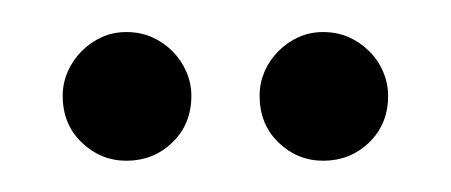

<svg xmlns="http://www.w3.org/2000/svg" viewBox="-20 -447 284 121"><path d="M100.6 -386.7Q100.6 -368.7 88.6 -357.2Q76.7 -345.7 59.6 -345.7Q43.5 -345.7 31.5 -357.2Q19.5 -368.7 19.5 -386.7Q19.5 -394.5 22.7 -401.9Q25.9 -409.2 31.5 -414.8Q37.1 -420.4 44.2 -423.6Q51.3 -426.8 59.6 -426.8Q68.4 -426.8 75.7 -423.6Q83 -420.4 88.6 -414.8Q94.2 -409.2 97.4 -401.9Q100.6 -394.5 100.6 -386.7ZM224.6 -386.7Q224.6 -368.7 212.6 -357.2Q200.7 -345.7 183.6 -345.7Q167.5 -345.7 155.5 -357.2Q143.6 -368.7 143.6 -386.7Q143.6 -394.5 146.7 -401.9Q149.9 -409.2 155.5 -414.8Q161.1 -420.4 168.2 -423.6Q175.3 -426.8 183.6 -426.8Q192.4 -426.8 199.7 -423.6Q207 -420.4 212.6 -414.8Q218.3 -409.2 221.4 -401.9Q224.6 -394.5 224.6 -386.7Z"/></svg>

Font: Montez
Style: Regular
Weight: 400
Designer: Astigmatic (AOETI)
Foundry: Astigmatic (AOETI)
Version: Version 1.001